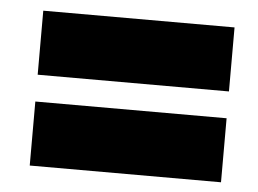

<svg xmlns="http://www.w3.org/2000/svg" viewBox="-37 -553 643 478"><g transform="rotate(5 284.0 -313.5)"><path d="M531 -507V-347H53V-507ZM531 -120H53V-280H531Z"/></g></svg>

Font: Repo
Style: ExtraBlack
Weight: 1000
Designer: Stefan Peev
Foundry: Context Ltd
Version: Version 001.000